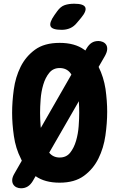

<svg xmlns="http://www.w3.org/2000/svg" viewBox="-20 -970 640 1030"><path d="M300 10Q220 10 171 -25L156 1Q144 21 128.5 30.5Q113 40 93 40Q80 40 69 35Q58 30 51.5 20Q45 10 45.5 -5Q46 -20 58 -40L97 -108Q95 -113 92 -119Q64 -174 54.5 -240Q45 -306 45 -365Q45 -424 54 -490Q63 -556 90.5 -611.5Q118 -667 168 -703.5Q218 -740 300 -740Q381 -740 431 -704Q435 -701 438 -699L445 -711Q457 -731 472 -740.5Q487 -750 508 -750Q520 -750 531.5 -745Q543 -740 549.5 -730Q556 -720 555 -705Q554 -690 543 -670L509 -611Q536 -557 546 -493Q555 -428 555 -371Q555 -310 545.5 -243Q536 -176 508 -119.5Q480 -63 430 -26.5Q380 10 300 10ZM199 -284 363 -570Q360 -574 357 -579Q336 -605 300 -605Q265 -605 244 -579Q223 -553 212 -515.5Q201 -478 198 -437Q195 -396 195 -365Q195 -334 198 -293Q198 -289 199 -284ZM300 -125Q336 -125 356.5 -151Q377 -177 388 -214.5Q399 -252 402 -293Q405 -334 405 -365Q405 -392 403 -427L244 -151Q265 -125 300 -125ZM311 -810Q260 -810 251.5 -829Q243 -848 272 -889L287 -910Q305 -935 327 -942.5Q349 -950 378 -950Q429 -950 437.5 -930.5Q446 -911 414 -873L393 -848Q377 -828 356.5 -819Q336 -810 311 -810Z"/></svg>

Font: Maple Mono ExtraBold
Style: Regular
Weight: 800
Monospace: yes
Designer: subframe7536
Version: Version 7.000